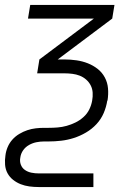

<svg xmlns="http://www.w3.org/2000/svg" viewBox="-26 -540 546 775"><path d="M131 215Q111 215 92.5 212.5Q74 210 57.5 203.5Q41 197 27 186Q13 175 4.5 159.5Q-4 144 -5.5 125Q-7 106 -4 87Q-2 70 5 53.5Q12 37 24 23.5Q36 10 52 0.5Q68 -9 84.5 -14.5Q101 -20 118 -22Q135 -24 152 -24H170Q188 -24 206.5 -25.5Q225 -27 243 -32Q261 -37 278.5 -45.5Q296 -54 311 -67.5Q326 -81 334.5 -98.5Q343 -116 346 -134Q346 -134 346 -134Q346 -134 346 -134Q349 -150 348 -166Q347 -182 340 -195.5Q333 -209 321.5 -219Q310 -229 296 -234.5Q282 -240 266 -242Q250 -244 234 -244H124L133 -300L353 -465H87L96 -520H436L427 -465L207 -300H234Q259 -300 283 -296.5Q307 -293 328.5 -284.5Q350 -276 368 -262Q386 -248 397 -227.5Q408 -207 410 -183Q412 -159 408 -134H377H408Q408 -134 407.5 -134Q407 -134 407 -134Q403 -108 392.5 -83.5Q382 -59 363.5 -39Q345 -19 321 -5Q297 9 272 17Q247 25 221 28Q195 31 170 31H152Q137 31 121.5 34Q106 37 91.5 45Q77 53 67.5 66.5Q58 80 56 96Q53 111 58 124.5Q63 138 74.5 146Q86 154 100.5 157Q115 160 131 160H351V215Z"/></svg>

Font: Iosevka SS04 Light Oblique
Style: Regular
Weight: 300
Italic angle: -9°
Monospace: yes
Designer: Belleve Invis
Foundry: Belleve Invis
Version: Version 19.0.0; ttfautohint (v1.8.4)